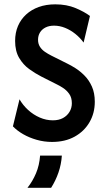

<svg xmlns="http://www.w3.org/2000/svg" viewBox="-20 -658 498 907"><path d="M225.7 12.5Q188.2 12.5 153.1 2.4Q118.1 -7.6 89.6 -24Q61.1 -40.3 41 -61.1L72.2 -188.9Q88.2 -161.1 112.8 -138.5Q137.5 -116 167.7 -102.8Q197.9 -89.6 229.9 -89.6Q257.6 -89.6 277.4 -100.3Q297.2 -111.1 308.3 -129.5Q319.4 -147.9 319.4 -170.1Q319.4 -197.2 306.9 -214.6Q294.4 -231.9 277.8 -242.7Q261.1 -253.5 249.3 -259L175 -296.5Q146.5 -311.1 118.1 -331.6Q89.6 -352.1 70.5 -384.4Q51.4 -416.7 51.4 -464.6Q51.4 -503.5 64.9 -535.1Q78.5 -566.7 103.5 -589.6Q128.5 -612.5 163.2 -625Q197.9 -637.5 241 -637.5Q295.1 -637.5 337.2 -619.8Q379.2 -602.1 404.9 -582.6L375 -456.9Q358.3 -479.9 335.8 -497.9Q313.2 -516 287.5 -526.4Q261.8 -536.8 235.4 -536.8Q211.8 -536.8 194.8 -528.1Q177.8 -519.4 168.8 -504.5Q159.7 -489.6 159.7 -470.1Q159.7 -451.4 168.4 -437.5Q177.1 -423.6 191.7 -413.5Q206.2 -403.5 222.9 -395.1L297.9 -357.6Q315.3 -349.3 337.2 -335.4Q359 -321.5 379.9 -300.3Q400.7 -279.2 414.2 -249Q427.8 -218.8 427.8 -177.1Q427.8 -123.6 402.8 -80.6Q377.8 -37.5 332.6 -12.5Q287.5 12.5 225.7 12.5ZM109.7 229.2Q134 198.6 150 160.8Q166 122.9 169.4 77.1H272.2Q269.4 118.8 256.2 156.9Q243.1 195.1 221.5 229.2Z"/></svg>

Font: Afacad Flux SemiBold
Style: Regular
Weight: 600
Designer: Kristian Moeller
Foundry: Dicotype
Version: Version 1.100